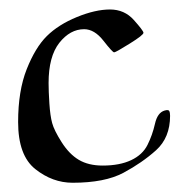

<svg xmlns="http://www.w3.org/2000/svg" viewBox="-20 -381 382 409"><path d="M342.3 -134.3Q342.3 -87.9 312.5 -61Q282.7 -34.2 242.9 -12.9Q203.1 8.3 134.8 8.3Q91.8 8.3 55.2 -20.8Q18.6 -49.8 18.6 -121.1Q18.6 -187.5 36.9 -233.6Q55.2 -279.8 79.8 -304.2Q104.5 -328.6 143.8 -344.7Q183.1 -360.8 214.4 -360.8Q245.1 -360.8 265.1 -338.4Q285.2 -315.9 285.6 -311.3Q286.1 -306.6 256.3 -288.1Q226.6 -269.5 223.1 -269.5Q219.7 -269.5 200.4 -294.2Q181.2 -318.8 159.2 -318.8Q129.4 -318.8 106.4 -289.8Q83.5 -260.7 83.5 -204.1Q83.5 -186.5 85.2 -160.4Q86.9 -134.3 91.1 -118.9Q95.2 -103.5 111.3 -78.1Q127.4 -52.7 147.9 -40.5Q168.5 -28.3 198.7 -28.3Q234.9 -28.3 259.3 -39.8Q283.7 -51.3 294.2 -72.3Q304.7 -93.3 310.1 -117.2Q315.4 -141.1 330.6 -145.5Q338.9 -147.9 340.6 -144.5Q342.3 -141.1 342.3 -134.3Z"/></svg>

Font: Eadui
Style: Medium
Weight: 500
Designer: Peter S. Baker
Version: Version 1.1